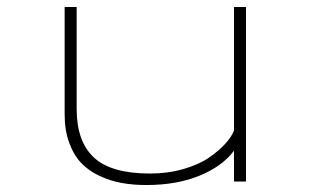

<svg xmlns="http://www.w3.org/2000/svg" viewBox="-20 -521 890 551"><path d="M400 10Q362.5 10 330 4.2Q297.5 -1.5 266.5 -15.8Q235.5 -30 213.8 -52.5Q192 -75 178.8 -110.8Q165.5 -146.5 165.5 -193V-501H200V-208Q200 -115 249.5 -69Q299 -23 410.5 -23Q462 -23 506.8 -36Q551.5 -49 580.2 -69Q609 -89 627 -109Q645 -129 651.5 -146.5V-501H686V0H651.5V-88.5Q618.5 -44 553 -17Q487.5 10 400 10Z"/></svg>

Font: League Mono Wide Thin
Style: Regular
Weight: 100
Width: 8
Designer: Tyler Finck
Foundry: The League of Moveable Type / Tyler Finck
Version: Version 2.210